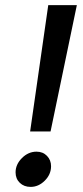

<svg xmlns="http://www.w3.org/2000/svg" viewBox="-20 -720 324 752"><path d="M169 -700H281L178 -205H98ZM41 -45Q41 -76 66 -101Q91 -126 123 -126Q148 -126 164 -109.5Q180 -93 180 -69Q180 -37 155.5 -12.5Q131 12 100 12Q74 12 57.5 -4Q41 -20 41 -45Z"/></svg>

Font: KoHo SemiBold
Style: Italic
Weight: 600
Italic angle: -10°
Version: Version 1.000; ttfautohint (v1.6)